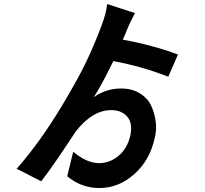

<svg xmlns="http://www.w3.org/2000/svg" viewBox="-20 -865 1040 972"><path d="M880.9 -588.9 832 -476.6Q697.3 -529.3 553.7 -555.7Q496.1 -437.5 455.1 -373Q516.6 -417 592.8 -417Q647.5 -417 687 -393.1Q726.6 -369.1 744.1 -332.5Q761.7 -295.9 768.1 -251Q774.4 -206.1 762.7 -164.1Q738.3 -53.7 659.7 16.6Q581.1 86.9 483.4 86.9Q391.6 86.9 320.3 27.3L350.6 -96.7Q419.9 -39.1 481.4 -39.1Q535.2 -39.1 579.6 -75.7Q624 -112.3 639.6 -177.7Q653.3 -240.2 624.5 -273.9Q595.7 -307.6 543 -307.6Q448.2 -307.6 363.3 -199.2Q355.5 -187.5 326.7 -144Q297.9 -100.6 279.3 -73.2Q260.7 -45.9 234.4 -8.8Q208 28.3 188.5 52.7L64.5 -10.7Q184.6 -147.5 293.9 -330.1Q366.2 -450.2 409.2 -537.1Q452.1 -624 494.1 -735.4Q517.6 -796.9 522.5 -844.7L663.1 -798.8Q631.8 -739.3 618.2 -702.1L601.6 -664.1Q750 -637.7 880.9 -588.9Z"/></svg>

Font: Gen Shin Gothic Bold
Style: Bold
Weight: 700
Designer: [Source Han Sans]
Ryoko NISHIZUKA  (kana & ideographs); Paul D. Hunt (Latin, Greek & Cyrillic); Wenlong ZHANG  (bopomofo
Version: Version 1.002.20150607